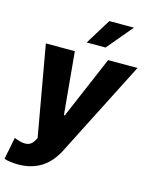

<svg xmlns="http://www.w3.org/2000/svg" viewBox="-144 -865 915 1159"><g transform="rotate(15 313.0 -285.5)"><path d="M293.3 -614.7H411.2L545.8 -774.9H392ZM82.4 203.8C206.3 203.8 279.5 142 325.3 52.2L629.6 -545.5H446L279.8 -155.9H274.1L237.9 -545.5H56.8L156.6 19.2L147.4 35.9C133.2 60.7 116.1 70.7 90.9 70.7C73.9 70.7 52.9 66.1 23.4 54L-3.9 192.1C18.1 199.2 49.7 203.8 82.4 203.8Z"/></g></svg>

Font: TID UI Extra Bold
Style: Italic
Weight: 800
Italic angle: -9.39999°
Designer: The TID Project Authors
Foundry: Bakken & Bæck
Version: Version 1.001;hotconv 1.0.109;makeotfexe 2.5.65596